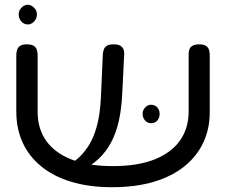

<svg xmlns="http://www.w3.org/2000/svg" viewBox="-20 -767 943 801"><path d="M447 14Q351 14 276 -9Q201 -32 150 -74.5Q99 -117 73.5 -174.5Q48 -232 48 -301V-537Q48 -549 51.5 -559.5Q55 -570 64.5 -576Q74 -582 92 -582Q111 -582 120.5 -576Q130 -570 133.5 -559.5Q137 -549 137 -536V-301Q137 -229 173.5 -178.5Q210 -128 280 -101Q350 -74 450 -74Q555 -74 625 -102Q695 -130 731 -181Q767 -232 767 -302V-543Q767 -553 770.5 -562Q774 -571 784 -576.5Q794 -582 811 -582Q830 -582 839.5 -575.5Q849 -569 852 -559Q855 -549 855 -536V-299Q855 -230 828.5 -173Q802 -116 750.5 -74Q699 -32 623 -9Q547 14 447 14ZM294 -51 259 -79 282 -88Q312 -109 334 -137Q356 -165 370 -199Q384 -233 391.5 -274Q399 -315 401 -362L409 -541Q410 -552 413.5 -561.5Q417 -571 426.5 -576.5Q436 -582 454 -582Q473 -582 482.5 -576Q492 -570 495.5 -560.5Q499 -551 498 -539L490 -377Q487 -312 475.5 -261.5Q464 -211 443 -172Q422 -133 391 -104Q360 -75 317 -55ZM611 -253Q595 -253 585 -264.5Q575 -276 575 -293Q575 -307 585.5 -318.5Q596 -330 610 -330Q626 -330 636 -319Q646 -308 646 -292Q646 -276 636.5 -264.5Q627 -253 611 -253ZM96 -665Q80 -665 69 -677.5Q58 -690 58 -707Q58 -723 69.5 -735Q81 -747 96 -747Q110 -747 122 -735Q134 -723 134 -707Q134 -690 122.5 -677.5Q111 -665 96 -665Z"/></svg>

Font: Fredoka Expanded
Style: Regular
Weight: 400
Width: 7
Designer: Ben Nathan
Foundry: Milena B. Brandão, Ben Nathan
Version: Version 2.001